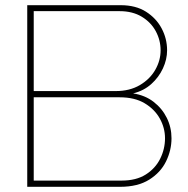

<svg xmlns="http://www.w3.org/2000/svg" viewBox="-20 -720 726 740"><path d="M85 0V-700H445Q503 -700 542.5 -675Q582 -650 603 -610.5Q624 -571 624 -526Q624 -491 608 -456.5Q592 -422 563 -396Q534 -370 493 -360Q539 -353 572 -327.5Q605 -302 623 -265.5Q641 -229 641 -187Q641 -141 620 -98Q599 -55 555 -27.5Q511 0 443 0ZM110 -24H449Q505 -24 542 -47.5Q579 -71 597.5 -108.5Q616 -146 616 -187Q616 -227 596 -263Q576 -299 537.5 -322Q499 -345 441 -345H110ZM110 -369H426Q480 -369 519 -392Q558 -415 578.5 -451Q599 -487 599 -526Q599 -565 580.5 -599.5Q562 -634 526.5 -655.5Q491 -677 441 -677H110Z"/></svg>

Font: MuseoModerno SemiBold Thin
Style: Regular
Weight: 250
Version: Version 1.001